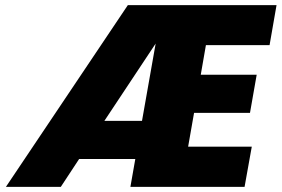

<svg xmlns="http://www.w3.org/2000/svg" viewBox="-20 -725 1093 745"><path d="M779 -550 759 -435H976L950 -287H733L710 -156H957L929 0H486L505 -108H287L216 0H3L476 -705H1053L1026 -550ZM531 -256 584 -556 385 -256Z"/></svg>

Font: Fz Poppins ExtBd
Style: Italic
Weight: 800
Italic angle: -10°
Designer: Ninad Kale (Devanagari), Jonny Pinhorn (Latin)
Foundry: Indian Type Foundry
Version: Vit hóa bi Vntype.Com & FontZin.Com